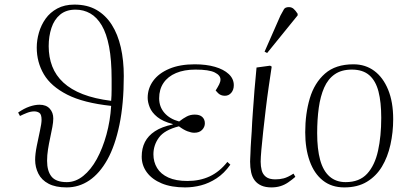

<svg xmlns="http://www.w3.org/2000/svg" viewBox="-20 -802 1779 836"><path d="M270 14Q222 14 191.5 -2Q161 -18 147 -46Q133 -74 133 -106Q133 -131 140 -166Q147 -201 154 -233Q161 -265 161 -280Q161 -304 151.5 -310.5Q142 -317 129 -317Q114 -317 97.5 -310.5Q81 -304 67 -297L59 -312Q85 -330 108.5 -338Q132 -346 152 -346Q181 -346 196.5 -329Q212 -312 212 -286Q212 -271 208 -249Q204 -227 198.5 -202Q193 -177 189 -151.5Q185 -126 185 -102Q185 -57 204.5 -33Q224 -9 271 -9Q309 -9 342.5 -36Q376 -63 401.5 -109.5Q427 -156 443.5 -216Q460 -276 464 -341Q343 -354 272.5 -390Q202 -426 171 -478.5Q140 -531 140 -595Q140 -627 149.5 -660Q159 -693 178.5 -720.5Q198 -748 229.5 -765Q261 -782 304 -782Q360 -782 400 -759Q440 -736 466.5 -694.5Q493 -653 506 -596Q519 -539 519 -471Q519 -350 500 -258.5Q481 -167 447.5 -107Q414 -47 369 -16.5Q324 14 270 14ZM464 -363Q466 -386 466 -412Q466 -438 466 -457Q466 -541 455 -598.5Q444 -656 423 -691.5Q402 -727 373 -743.5Q344 -760 309 -760Q268 -760 242 -738.5Q216 -717 204 -680.5Q192 -644 192 -601Q192 -553 207.5 -513Q223 -473 256 -442.5Q289 -412 340.5 -392Q392 -372 464 -363Z M786 14Q726 14 684 -3.5Q642 -21 619.5 -51.5Q597 -82 597 -120Q597 -156 611 -183.5Q625 -211 654.5 -230.5Q684 -250 732 -260V-262Q689 -273 665 -292.5Q641 -312 632 -334.5Q623 -357 623 -376Q623 -417 647 -450Q671 -483 717 -502.5Q763 -522 828 -522Q878 -522 916 -511Q954 -500 976 -479.5Q998 -459 998 -431Q998 -411 987 -398Q976 -385 959 -385Q950 -385 942.5 -388Q935 -391 929.5 -396.5Q924 -402 919 -408Q929 -424 934.5 -435Q940 -446 940 -456Q940 -474 915 -486.5Q890 -499 831 -499Q782 -499 746.5 -484Q711 -469 692 -441Q673 -413 673 -374Q673 -337 696 -310.5Q719 -284 760 -273Q778 -287 793.5 -295Q809 -303 828 -303Q850 -303 861 -292.5Q872 -282 872 -265Q872 -249 860 -236.5Q848 -224 826 -224Q813 -224 796 -230.5Q779 -237 759 -252Q696 -236 672 -203Q648 -170 648 -130Q648 -97 664 -70.5Q680 -44 713 -29Q746 -14 796 -14Q850 -14 893 -34Q936 -54 970 -97L983 -85Q956 -47 923 -25.5Q890 -4 855.5 5Q821 14 786 14Z M1162 14Q1136 14 1118 6Q1100 -2 1089 -16.5Q1078 -31 1073.5 -52Q1069 -73 1069 -98Q1069 -104 1069.5 -113Q1070 -122 1070.5 -134Q1071 -146 1071.5 -161Q1072 -176 1073.5 -193.5Q1075 -211 1076 -230Q1077 -249 1078 -270.5Q1079 -292 1081 -314.5Q1083 -337 1084.5 -361Q1086 -385 1088 -409Q1090 -433 1092.5 -458.5Q1095 -484 1097 -508L1156 -516L1163 -512Q1157 -472 1150 -424Q1143 -376 1137 -325.5Q1131 -275 1126 -229.5Q1121 -184 1118 -149.5Q1115 -115 1115 -98Q1115 -78 1119.5 -60.5Q1124 -43 1138 -32Q1152 -21 1179 -21Q1198 -21 1215.5 -25.5Q1233 -30 1258 -46L1266 -32Q1251 -19 1235 -8Q1219 3 1201 8.5Q1183 14 1162 14ZM1143 -571 1132 -577 1201 -734Q1211 -753 1216.5 -762Q1222 -771 1238 -771Q1250 -771 1258.5 -763.5Q1267 -756 1276 -742V-735Z M1479 14Q1424 14 1386 -16Q1348 -46 1328.5 -100.5Q1309 -155 1309 -226Q1309 -307 1329 -374Q1349 -441 1395 -481.5Q1441 -522 1519 -522Q1571 -522 1609.5 -493.5Q1648 -465 1670 -411.5Q1692 -358 1692 -283Q1692 -226 1680 -172Q1668 -118 1643 -76.5Q1618 -35 1577.5 -10.5Q1537 14 1479 14ZM1485 -9Q1545 -9 1578.5 -45.5Q1612 -82 1626 -145.5Q1640 -209 1640 -289Q1640 -357 1628 -403.5Q1616 -450 1588 -474.5Q1560 -499 1512 -499Q1467 -499 1437.5 -478.5Q1408 -458 1391.5 -420.5Q1375 -383 1368 -332.5Q1361 -282 1361 -222Q1361 -153 1374 -105.5Q1387 -58 1415 -33.5Q1443 -9 1485 -9Z"/></svg>

Font: Literata 60pt ExtraLight
Style: Italic
Weight: 250
Italic angle: -2°
Designer: Latin by Veronika Burian and Jose Scaglione. Greek by Irene Vlachou. Cyrillic by Vera Evstafieva
Foundry: TypeTogether
Version: Version 3.103;gftools[0.9.29]